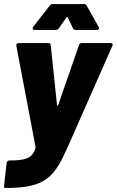

<svg xmlns="http://www.w3.org/2000/svg" viewBox="-28 -731 578 950"><path d="M142 -583H248C254 -583 259 -585 263 -591L301 -645C304 -649 306 -649 307 -645L333 -591C335 -585 339 -583 345 -583H451C461 -583 465 -590 460 -598L401 -703C398 -708 394 -711 388 -711H233C227 -711 222 -708 218 -703L136 -598C131 -590 134 -583 142 -583ZM-3 199H4C194 199 239 146 301 10L528 -504C532 -513 528 -518 520 -518H377C370 -518 366 -515 363 -508L260 -212C258 -207 254 -207 254 -212L223 -508C222 -515 219 -518 212 -518H65C57 -518 51 -513 53 -504L148 -3C148 0 148 1 147 3C132 54 95 63 18 63C12 63 6 68 5 75L-8 187C-9 194 -7 199 -3 199Z"/></svg>

Font: Barlow ExtraBold
Style: Italic
Weight: 800
Italic angle: -7°
Designer: Jeremy Tribby
Foundry: Tribby Type
Version: Version 1.422;hotconv 1.0.109;makeotfexe 2.5.65596